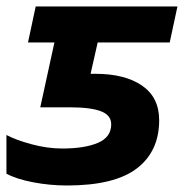

<svg xmlns="http://www.w3.org/2000/svg" viewBox="-20 -566 575 596"><path d="M188 9.8Q134.8 9.8 82.5 -0.2Q30.3 -10.3 0 -26.9V-147Q29.3 -131.3 78.1 -118.2Q127 -105 172.9 -105Q242.7 -105 283.9 -122.6Q325.2 -140.1 325.2 -180.2Q325.2 -208.5 293.2 -220.7Q261.2 -232.9 195.8 -232.9H105L148.9 -434.1H66.9L90.8 -545.9H530.8L506.8 -434.1H283.2L261.2 -336.9H275.9Q367.7 -336.9 420.9 -300.3Q474.1 -263.7 474.1 -192.9Q474.1 -96.2 404.8 -43.2Q335.4 9.8 188 9.8Z"/></svg>

Font: Open Sans
Style: Bold Italic
Weight: 700
Italic angle: -12°
Designer: Monotype Design Team
Foundry: Monotype Imaging Inc.
Version: Version 3.003; ttfautohint (v1.8.4)